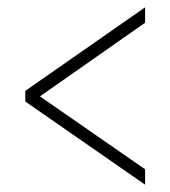

<svg xmlns="http://www.w3.org/2000/svg" viewBox="-20 -620 465 524"><path d="M376 -116V-158L89 -357L376 -558V-600L49 -372V-343Z"/></svg>

Font: Noto Serif Georgian ExtraCondensed ExtraLight
Style: Regular
Weight: 200
Width: 2
Designer: Monotype Design Team, Akaki Razmadze
Foundry: Google LLC
Version: Version 2.003